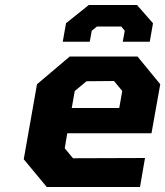

<svg xmlns="http://www.w3.org/2000/svg" viewBox="-20 -748 661 768"><path d="M231 -581 244 -655 335 -728H528L592 -655L579 -581H471L479 -625L465 -642H368L347 -625L339 -581ZM167 0 75 -111 128 -411 259 -522H530L621 -411L586 -215H249L239 -155L272 -115L560 -116L540 0ZM267 -316H457L469 -384L436 -424L326 -423L279 -384Z"/></svg>

Font: Tomorrow SemiBold
Style: Italic
Weight: 600
Italic angle: -10°
Designer: Tony de Marco, Monica Rizzolli
Foundry: Just in Type
Version: Version 2.002